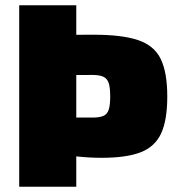

<svg xmlns="http://www.w3.org/2000/svg" viewBox="-20 -710 673 730"><path d="M337 -578Q444 -578 505 -557.5Q566 -537 591 -486Q616 -435 616 -343Q616 -252 592 -201.5Q568 -151 513.5 -130.5Q459 -110 367 -110Q318 -110 269.5 -115.5Q221 -121 178.5 -129.5Q136 -138 106 -147.5Q76 -157 64 -165L67 -263Q130 -263 197.5 -263Q265 -263 332 -263Q359 -263 373.5 -269.5Q388 -276 393.5 -293.5Q399 -311 399 -343Q399 -376 393.5 -393.5Q388 -411 373.5 -418Q359 -425 332 -425Q233 -425 163 -424Q93 -423 68 -420L53 -568Q98 -573 137 -575Q176 -577 223 -577.5Q270 -578 337 -578ZM270 -690V0H53V-690Z"/></svg>

Font: Exo 2 Black
Style: Regular
Weight: 900
Designer: Natanael Gama
Foundry: Natanael Gama
Version: Version 2.010